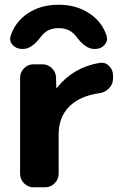

<svg xmlns="http://www.w3.org/2000/svg" viewBox="-20 -792 538 812"><path d="M73 -585Q49 -585 33.5 -602Q18 -619 25 -640Q44 -700 98.5 -736Q153 -772 227.5 -772Q302 -772 357 -736Q412 -700 431 -640Q437 -619 422 -602Q407 -585 383 -585H378Q341 -585 302 -638Q276 -673 228 -673Q180 -673 154 -638Q115 -585 78 -585ZM401 -526Q424 -530 441 -513.5Q458 -497 458 -473V-459Q458 -436 441 -418.5Q424 -401 401 -398Q316 -386 272 -340.5Q228 -295 228 -223V-57Q228 -34 211 -17Q194 0 171 0H121Q98 0 81.5 -17Q65 -34 65 -57V-463Q65 -486 81.5 -503Q98 -520 121 -520H160Q183 -520 200 -503Q217 -486 217 -463L218 -421Q218 -420 219 -420Q220 -420 221 -421Q291 -508 401 -526Z"/></svg>

Font: Rounded Mplus 1c ExtraBold
Style: Regular
Weight: 800
Version: Version 1.059.20150529